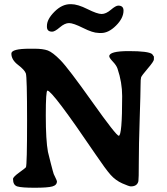

<svg xmlns="http://www.w3.org/2000/svg" viewBox="-20 -881 787 907"><path d="M458 -725.1H448.7L444.3 -725.6Q418.9 -725.6 372.6 -748.8Q326.2 -772 306.2 -772Q286.1 -772 262.5 -751.7Q238.8 -731.4 226.6 -731.4Q201.7 -731.4 201.7 -754.4V-758.8Q201.7 -790 237.3 -825.7Q272.9 -861.3 312 -861.3H316.4Q346.7 -861.3 393.1 -838.1Q439.5 -814.9 460 -814.9Q480.5 -814.9 503.7 -834.7Q526.9 -854.5 538.6 -854.5Q563.5 -854.5 563.5 -831.1Q563.5 -795.4 528.3 -760.3Q493.2 -725.1 458 -725.1ZM496.1 -615.2Q496.1 -639.6 588.4 -639.6Q680.7 -639.6 698.7 -625.5L707 -613.8V-600.1Q707 -591.3 678 -557.4Q648.9 -523.4 646.5 -515.6Q644 -507.8 644 -476.6Q644 -445.3 639.9 -319.6Q635.7 -193.8 635.7 -114.3Q635.7 -34.7 633.8 -25.4Q628.4 -0.5 598.1 -0.5Q589.8 -0.5 557.9 -14.6Q525.9 -28.8 502.4 -55.2Q479 -81.5 430.7 -152.8Q227.1 -453.1 204.1 -453.1Q196.3 -453.1 196.3 -335.7Q196.3 -218.3 206.5 -163.6Q207.5 -157.7 219.5 -111.3Q231.4 -64.9 233.9 -58.6L240.2 -45.4Q249 -27.3 249 -24.4Q249 -6.3 227.1 -0.2Q205.1 5.9 143.8 5.9Q82.5 5.9 62 -0.2Q41.5 -6.3 41.5 -35.6Q41.5 -44.9 71.3 -66.4Q101.1 -87.9 102.5 -90.8Q107.9 -102.5 107.9 -310.1Q107.9 -517.6 102.1 -534.2Q96.2 -550.8 64.9 -574.7Q33.7 -598.6 33.7 -627.9Q33.7 -650.9 121.1 -650.9H142.1Q182.6 -650.9 205.6 -642.6Q228.5 -634.3 265.1 -597.2Q301.8 -560.1 415.5 -399.9Q529.3 -239.7 541 -239.7Q557.1 -239.7 557.1 -427.2Q557.1 -491.7 535.2 -556.6Q530.3 -571.8 513.2 -589.8Q496.1 -607.9 496.1 -615.2Z"/></svg>

Font: Averia Serif Libre
Style: Bold
Weight: 700
Version: Version 1.002